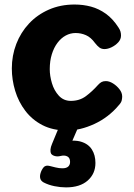

<svg xmlns="http://www.w3.org/2000/svg" viewBox="-20 -573 592 849"><path d="M276.1 4Q213.6 4 167.7 -19.7Q121.9 -43.4 91.8 -83.2Q61.7 -122.9 47 -171.7Q32.3 -220.4 32.3 -270.3Q32.3 -327.4 52 -378.6Q71.7 -429.8 108.3 -468.9Q144.9 -508 196.1 -530.5Q247.3 -553 309.7 -553Q347.7 -553 382.5 -543.7Q417.3 -534.3 448.3 -512.1Q479.2 -489.9 504.1 -451.1Q510 -442.4 512.6 -433.9Q515.1 -425.3 515.1 -415.9Q515.1 -399 502.7 -385.6Q490.2 -372.2 473.5 -364.1Q456.8 -356 441.9 -356Q428.9 -356 419.5 -362.9Q410.1 -369.8 399.6 -383.4Q382 -407.8 360.2 -417.4Q338.4 -427 314.4 -427Q291 -427 270.5 -415.8Q250 -404.6 234.2 -383.6Q218.3 -362.6 209.2 -333.1Q200 -303.6 200 -267Q200 -237.7 209.6 -205.2Q219.2 -172.7 240.1 -149.9Q261 -127.1 292.9 -126.9Q331.8 -126.9 359.8 -147.8Q387.9 -168.7 413.3 -197.3Q421.9 -206.7 429.6 -210.6Q437.2 -214.4 448.1 -214.4Q463.2 -214.4 479.8 -204.1Q496.4 -193.7 508.4 -178.2Q520.3 -162.8 520.3 -146.1Q520.3 -139.1 518.3 -129.4Q516.3 -119.7 506 -108.6Q460.6 -54.2 397.8 -25.1Q335.1 4 276.1 4ZM271.9 255.6Q247.7 255.6 221.2 250.3Q194.7 245 173.1 233.8Q160.8 227 158.1 216.3Q155.3 205.7 159.3 192.7Q163.3 178.7 172.4 167.3Q181.6 156 200.3 161Q209.3 163.4 225.5 167.3Q241.7 171.2 255.7 171.2Q273.2 171.2 281.6 163.6Q289.9 155.9 289.9 142.9Q289.9 124.9 277.6 118.6Q265.3 112.2 247 116.9Q234 120.1 222.6 117Q211.2 113.9 206.2 106.9Q202.2 98.9 203.2 87.9Q204.2 77 210.2 63L239.1 -6.9H324.3L290 72.4L257.1 54.4Q306.9 43.9 338.9 53.7Q370.9 63.6 386.4 88.2Q402 112.8 402 147.6Q402 195.2 367.8 225.4Q333.6 255.6 271.9 255.6Z"/></svg>

Font: Playpen Sans Deva
Style: Regular
Weight: 400
Designer: Pooja Saxena, Gunjan Panchal, Laura Meseguer, Veronika Burian, José Scaglione
Foundry: TypeTogether
Version: Version 2.000